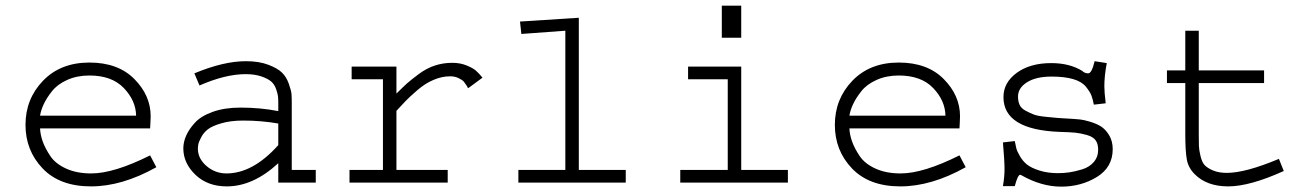

<svg xmlns="http://www.w3.org/2000/svg" viewBox="-20 -661 4728 695"><path d="M523.4 -98.6 545.9 -55.7Q421.9 13.7 309.6 13.7Q196.3 13.7 134.3 -51.3Q72.3 -116.2 72.3 -209Q72.3 -302.7 135.7 -368.7Q199.2 -434.6 303.7 -434.6Q407.2 -434.6 466.3 -375Q525.4 -315.4 525.4 -240.2Q525.4 -231.4 524.4 -214.8Q523.4 -198.2 523.4 -196.3H125Q126 -172.9 134.8 -148.4Q143.6 -124 162.1 -96.2Q180.7 -68.4 219.2 -50.8Q257.8 -33.2 310.5 -33.2Q392.6 -33.2 523.4 -98.6ZM125 -242.2H472.7Q471.7 -296.9 428.2 -342.3Q384.8 -387.7 303.7 -387.7Q258.8 -387.7 223.1 -371.6Q187.5 -355.5 168 -330.6Q148.4 -305.7 138.2 -283.7Q127.9 -261.7 125 -242.2Z M1036.1 -289.1V-45.9H1123V0H987.3V-70.3Q896.5 13.7 800.8 13.7Q731.4 13.7 687.5 -28.3Q643.6 -70.3 643.6 -124Q643.6 -146.5 653.8 -169.9Q664.1 -193.4 686 -217.3Q708 -241.2 750.5 -256.3Q793 -271.5 850.6 -271.5Q922.9 -271.5 987.3 -258.8V-289.1Q987.3 -302.7 986.3 -312Q985.4 -321.3 979.5 -338.4Q973.6 -355.5 961.9 -365.7Q950.2 -376 926.3 -384.3Q902.3 -392.6 869.1 -392.6Q795.9 -392.6 702.1 -351.6L683.6 -395.5Q789.1 -439.5 870.1 -439.5Q917 -439.5 950.7 -426.8Q984.4 -414.1 1000.5 -398.4Q1016.6 -382.8 1025.4 -357.9Q1034.2 -333 1035.2 -320.3Q1036.1 -307.6 1036.1 -289.1ZM987.3 -135.7V-213.9Q925.8 -224.6 860.4 -224.6Q815.4 -224.6 781.7 -214.8Q748 -205.1 732.4 -192.9Q716.8 -180.7 708 -163.6Q699.2 -146.5 697.8 -138.2Q696.3 -129.9 696.3 -123Q696.3 -86.9 727.5 -60.1Q758.8 -33.2 799.8 -33.2Q895.5 -33.2 987.3 -135.7Z M1252.9 -419.9H1415V-322.3Q1439.5 -346.7 1453.6 -359.4Q1467.8 -372.1 1496.1 -393.1Q1524.4 -414.1 1554.2 -423.8Q1584 -433.6 1617.2 -433.6Q1645.5 -433.6 1668.5 -424.3Q1691.4 -415 1702.1 -405.8Q1712.9 -396.5 1726.6 -379.9L1674.8 -341.8Q1670.9 -345.7 1670.9 -348.6Q1663.1 -360.4 1658.7 -365.7Q1654.3 -371.1 1640.6 -377.9Q1627 -384.8 1609.4 -384.8Q1580.1 -384.8 1549.8 -372.1Q1519.5 -359.4 1491.2 -335Q1462.9 -310.5 1449.2 -296.4Q1435.5 -282.2 1415 -259.8V-45.9H1600.6V0H1245.1V-45.9H1366.2V-374H1252.9Z M1862.3 -583 2075.2 -596.7V-45.9H2245.1V0H1856.4V-45.9H2026.4V-549.8L1867.2 -538.1Z M2470.7 -419.9H2663.1V-45.9H2832V0H2442.4V-45.9H2614.3V-374H2470.7ZM2592.8 -524.4V-640.6H2663.1V-524.4Z M3453.1 -98.6 3475.6 -55.7Q3351.6 13.7 3239.3 13.7Q3126 13.7 3064 -51.3Q3002 -116.2 3002 -209Q3002 -302.7 3065.4 -368.7Q3128.9 -434.6 3233.4 -434.6Q3336.9 -434.6 3396 -375Q3455.1 -315.4 3455.1 -240.2Q3455.1 -231.4 3454.1 -214.8Q3453.1 -198.2 3453.1 -196.3H3054.7Q3055.7 -172.9 3064.5 -148.4Q3073.2 -124 3091.8 -96.2Q3110.4 -68.4 3148.9 -50.8Q3187.5 -33.2 3240.2 -33.2Q3322.3 -33.2 3453.1 -98.6ZM3054.7 -242.2H3402.3Q3401.4 -296.9 3357.9 -342.3Q3314.5 -387.7 3233.4 -387.7Q3188.5 -387.7 3152.8 -371.6Q3117.2 -355.5 3097.7 -330.6Q3078.1 -305.7 3067.9 -283.7Q3057.6 -261.7 3054.7 -242.2Z M3942.4 -439.5 3986.3 -432.6Q3977.5 -386.7 3977.5 -348.6Q3977.5 -328.1 3982.4 -287.1L3939.5 -282.2Q3935.5 -302.7 3930.7 -315.4Q3925.8 -328.1 3911.1 -346.7Q3896.5 -365.2 3865.2 -374.5Q3834 -383.8 3786.1 -383.8Q3730.5 -383.8 3697.8 -363.3Q3665 -342.8 3665 -311.5Q3665 -293.9 3670.9 -281.2Q3676.8 -268.6 3692.4 -260.3Q3708 -252 3721.7 -246.6Q3735.4 -241.2 3764.2 -238.3Q3793 -235.4 3810.5 -233.9Q3828.1 -232.4 3866.2 -230.5Q3878.9 -229.5 3890.1 -228.5Q3901.4 -227.5 3924.8 -220.7Q3948.2 -213.9 3964.8 -203.6Q3981.4 -193.4 3994.6 -171.9Q4007.8 -150.4 4007.8 -121.1Q4007.8 -55.7 3950.7 -20.5Q3893.6 14.6 3821.3 14.6Q3750 14.6 3677.7 -26.4Q3674.8 -28.3 3672.9 -28.3Q3664.1 -28.3 3653.3 12.7H3610.4Q3616.2 -20.5 3616.2 -48.8Q3616.2 -78.1 3610.4 -145.5L3653.3 -150.4Q3656.2 -135.7 3658.7 -125Q3661.1 -114.3 3671.9 -95.7Q3682.6 -77.1 3698.2 -64.9Q3713.9 -52.7 3743.2 -43.5Q3772.5 -34.2 3810.5 -34.2Q3830.1 -34.2 3850.6 -37.1Q3871.1 -40 3897 -47.9Q3922.9 -55.7 3939 -74.2Q3955.1 -92.8 3955.1 -119.1Q3955.1 -140.6 3945.8 -153.3Q3936.5 -166 3914.1 -172.4Q3891.6 -178.7 3872.6 -180.7Q3853.5 -182.6 3815.4 -183.6Q3612.3 -191.4 3612.3 -309.6Q3612.3 -362.3 3660.6 -397.5Q3709 -432.6 3785.2 -432.6Q3851.6 -432.6 3897.5 -404.3Q3906.2 -395.5 3918.9 -395.5Q3928.7 -395.5 3936.5 -418.9Z M4270.5 -549.8H4319.3V-406.2H4555.7V-360.4H4319.3V-175.8Q4319.3 -146.5 4319.8 -132.3Q4320.3 -118.2 4325.7 -95.7Q4331.1 -73.2 4340.8 -63Q4350.6 -52.7 4371.1 -43.9Q4391.6 -35.2 4420.9 -35.2Q4488.3 -35.2 4609.4 -85.9L4627 -42Q4503.9 13.7 4425.8 13.7Q4348.6 13.7 4304.7 -30.3Q4281.2 -53.7 4275.9 -84.5Q4270.5 -115.2 4270.5 -175.8V-360.4H4204.1V-406.2H4270.5Z"/></svg>

Font: Thabit
Style: Regular
Weight: 500
Designer: Regenerated by Nadim Shaikli
Foundry: MAK Alagha
Version: 0.01